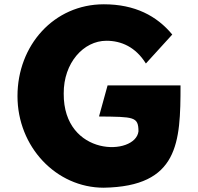

<svg xmlns="http://www.w3.org/2000/svg" viewBox="-20 -860 923 895"><path d="M476 -670C369.5 -670 276 -567 277 -424C275.1 -127.3 612.3 -132 625.5 -248C625 -316.5 604.3 -315.2 441.5 -317L481.5 -462H821.5C821.5 -195 812.5 9 463.5 15C241.5 15 61.5 -176 61.5 -412C61.5 -649 231.5 -840 464 -840C609 -840 711 -786 783 -699L660 -564C612 -641 545.4 -670 476 -670Z"/></svg>

Font: Sztylet
Style: Bd
Weight: 700
Foundry: Cannot Into Space Fonts, PlusOne Fonts
Version: Version 0.12